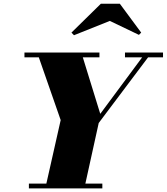

<svg xmlns="http://www.w3.org/2000/svg" viewBox="-20 -1040 920 1060"><path d="M230 0 315 -377 185 -750H429L533.5 -411.5L783 -748H816L525 -361L445.5 0ZM139.5 0V-26.5H545V0ZM115 -723.5V-750H529V-723.5ZM670 -723.5V-750H880V-723.5ZM388.5 -845.5 374.5 -860 537 -1019.5H641.5L759.5 -860L747 -847.5L586.5 -924.5Z"/></svg>

Font: Bodoni Moda 9pt Black
Style: Italic
Weight: 900
Italic angle: -13°
Designer: Owen Earl
Foundry: indestructible type
Version: Version 2.004